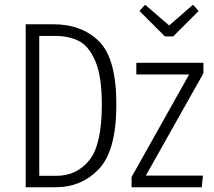

<svg xmlns="http://www.w3.org/2000/svg" viewBox="-20 -787 901 807"><path d="M469 -348Q469 -154 396 -77Q323 0 213 0H88V-685H204Q324 -685 396.5 -613Q469 -541 469 -348ZM145 -636V-48H217Q302 -48 355 -113Q408 -178 408 -348Q408 -467 380.5 -530.5Q353 -594 311 -615Q269 -636 212 -636ZM835 -523V-479L593 -49H833L828 0H533V-43L775 -474H553V-523ZM791 -767 815 -741 708 -634H673L566 -741L590 -767L691 -680Z"/></svg>

Font: Fira Sans Extra Condensed Light
Style: Regular
Weight: 300
Width: 1
Designer: Carrois Corporate & Edenspiekermann AG
Foundry: Carrois Corporate GbR & Edenspiekermann AG
Version: Version 4.203